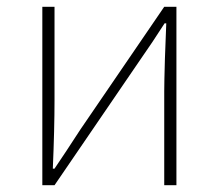

<svg xmlns="http://www.w3.org/2000/svg" viewBox="-20 -547 646 567"><path d="M105 -527H141V-249Q141 -167 136 -49H141Q173 -96 217 -164L465 -527H501V0H465V-277Q465 -303 467 -373L471 -478H466Q433 -426 389 -363L141 0H105Z"/></svg>

Font: Merged Yaku Han JP Thin
Style: Regular
Weight: 250
Designer: Ryoko NISHIZUKA 西塚涼子 (kana, bopomofo & ideographs); Paul D. Hunt (Latin, Greek & Cyrillic); Sandoll Communications 산돌커뮤니
Foundry: Adobe
Version: Version 2.004